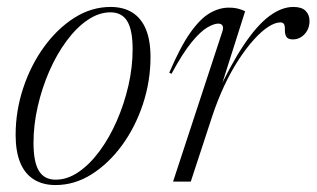

<svg xmlns="http://www.w3.org/2000/svg" viewBox="-20 -523 912 553"><path d="M298.5 -503Q336 -503 361.8 -486.5Q387.5 -470 400.5 -438Q413.5 -406 413.5 -358.5Q413.5 -289.5 391.8 -223.5Q370 -157.5 331.8 -105Q293.5 -52.5 244.2 -21.2Q195 10 140 10Q103 10 77 -6.5Q51 -23 38 -55.2Q25 -87.5 25 -134Q25 -203.5 46.8 -269.2Q68.5 -335 106.8 -387.8Q145 -440.5 194.2 -471.8Q243.5 -503 298.5 -503ZM140.5 -5.5Q174 -5.5 206.2 -27.5Q238.5 -49.5 266.8 -87.8Q295 -126 316.2 -174.5Q337.5 -223 349.8 -276.2Q362 -329.5 362 -381Q362 -436.5 346.5 -462Q331 -487.5 298 -487.5Q265 -487.5 232.5 -465.5Q200 -443.5 171.8 -405.2Q143.5 -367 122.2 -318.5Q101 -270 88.8 -216.8Q76.5 -163.5 76.5 -111.5Q76.5 -56.5 92 -31Q107.5 -5.5 140.5 -5.5Z M621 -434Q624 -444.5 620.5 -449.8Q617 -455 608.5 -455Q596.5 -455 577.2 -444Q558 -433 532.2 -401.8Q506.5 -370.5 474 -310.5L467.5 -313.5Q499.5 -388.5 528.2 -429Q557 -469.5 584.2 -485.2Q611.5 -501 639 -501Q649 -501 657 -499.8Q665 -498.5 672 -496.2Q679 -494 686 -490.5L608 -245H601.5Q644 -336.5 682 -393.2Q720 -450 755.5 -476.5Q791 -503 825 -503Q849 -503 860.2 -491.8Q871.5 -480.5 871.5 -462.5Q871.5 -447 864.8 -435Q858 -423 847.2 -416.2Q836.5 -409.5 823.5 -409.5Q810.5 -409.5 805.5 -416.2Q800.5 -423 800.5 -436Q801 -449 797.8 -453.8Q794.5 -458.5 788 -458.5Q772.5 -458.5 753 -446Q733.5 -433.5 711.8 -409.5Q690 -385.5 668 -352Q646 -318.5 626.2 -276.5Q606.5 -234.5 590.5 -186L529.5 0H478.5Z"/></svg>

Font: Newsreader 60pt Light
Style: Italic
Weight: 300
Italic angle: -17°
Designer: Hugues Gentile
Foundry: Production Type
Version: Version 1.003